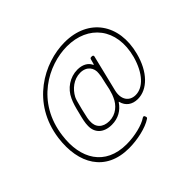

<svg xmlns="http://www.w3.org/2000/svg" viewBox="-157 -798 1095 1095"><g transform="rotate(-45 390.5 -250.0)"><path d="M481 -594C314 -594 103 -481 70 -232C46 -48 125 94 314 94C380 94 461 77 505 47C511 43 510 38 508 33L506 28C503 22 498 23 492 26C458 50 386 68 320 68C147 68 74 -60 96 -226C126 -466 324 -568 474 -568C643 -568 750 -442 700 -255C671 -152 615 -94 555 -94C503 -94 476 -136 490 -195L544 -416C546 -422 541 -427 535 -427H529C523 -427 520 -425 518 -418L510 -389C510 -386 507 -384 505 -388C492 -416 462 -432 422 -432C362 -432 307 -395 282 -339C271 -316 263 -288 254 -250C244 -212 238 -186 238 -163C236 -109 272 -70 339 -70C391 -70 431 -94 457 -133C459 -136 461 -135 461 -132C471 -93 502 -69 548 -69C625 -69 696 -139 726 -256C776 -447 673 -594 481 -594ZM344 -95C291 -95 261 -127 265 -174C266 -189 266 -195 280 -252C294 -308 297 -317 303 -330C325 -372 368 -408 421 -408C472 -408 499 -372 493 -329C492 -315 491 -308 480 -262L472 -224C463 -191 460 -185 455 -174C437 -131 397 -95 344 -95Z"/></g></svg>

Font: Barlow Thin
Style: Italic
Weight: 250
Italic angle: -7°
Designer: Jeremy Tribby
Foundry: Tribby Type
Version: Version 1.422;hotconv 1.0.109;makeotfexe 2.5.65596